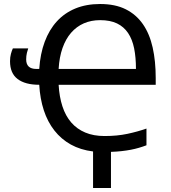

<svg xmlns="http://www.w3.org/2000/svg" viewBox="-20 -745 848 953"><path d="M174.8 -402.8Q179.7 -478 201.9 -537.6Q224.1 -597.2 262.2 -638.9Q300.3 -680.7 354.2 -702.9Q408.2 -725.1 477.1 -725.1Q551.8 -725.1 604 -699Q656.2 -672.9 689.5 -624.8Q722.7 -576.7 737.8 -509Q752.9 -441.4 752.9 -357.9V-324.2H271Q274.4 -264.6 289.8 -217.3Q305.2 -169.9 333.5 -137.2Q361.8 -104.5 403.1 -87.2Q444.3 -69.8 499 -69.8Q561.5 -69.8 612.1 -80.6Q662.6 -91.3 707 -106.9V-23.9Q689 -17.1 669.9 -11.5Q650.9 -5.9 629.4 -1.7Q607.9 2.4 583.5 5.1Q559.1 7.8 530.8 8.8V188H441.9V6.8Q379.4 -1 331.5 -27.6Q283.7 -54.2 250 -97.2Q216.3 -140.1 197.5 -197.5Q178.7 -254.9 174.8 -324.2Q105 -324.2 67.4 -352.8Q29.8 -381.3 29.8 -440.9Q29.8 -461.4 34.2 -477.5Q38.6 -493.7 43.9 -504.9H120.1Q117.2 -497.6 113.5 -482.4Q109.9 -467.3 109.9 -450.2Q109.9 -402.8 160.2 -402.8ZM477.1 -645Q432.6 -645 396.2 -629.2Q359.9 -613.3 333 -582.5Q306.2 -551.8 290.3 -506.6Q274.4 -461.4 271 -402.8H654.8Q654.8 -460 645.8 -504.9Q636.7 -549.8 615.7 -581.1Q594.7 -612.3 560.8 -628.7Q526.9 -645 477.1 -645Z"/></svg>

Font: WenQuanYi Micro Hei
Style: Regular
Weight: 400
Foundry: Ascender Corporation
Version: Version 0.2.0-beta